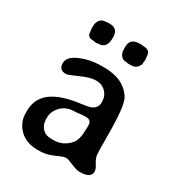

<svg xmlns="http://www.w3.org/2000/svg" viewBox="-165 -794 846 909"><g transform="rotate(30 258.5 -340.0)"><path d="M273.4 -245.1Q250 -241.2 236.3 -241.2Q190.9 -241.2 163.3 -213.6Q135.7 -186 135.7 -151.4V-141.1Q135.7 -113.3 153.3 -93.5Q170.9 -73.7 202.1 -73.7H217.8Q267.1 -73.7 302.7 -113.8Q323.7 -137.2 323.7 -194.8L324.2 -207V-216.3Q324.2 -245.6 295.4 -245.6H283.2L279.8 -245.1ZM107.9 -633.3Q107.9 -655.3 118.7 -668.7Q129.4 -682.1 146 -682.1Q149.9 -683.1 151.4 -683.1L159.2 -684.1H171.9Q216.8 -684.1 216.8 -636.2V-628.4Q216.8 -602.5 205.3 -588.9Q193.8 -575.2 174.8 -575.2L163.6 -573.7H154.3L138.2 -576.2Q109.9 -576.2 109.9 -606.9Q108.9 -610.8 108.9 -612.3L107.9 -619.6ZM289.1 -610.8V-627.4Q289.1 -673.3 342.3 -673.3H350.6L365.7 -671.4Q400.4 -671.4 400.4 -636.2L401.9 -627V-612.3Q400.4 -606.4 400.4 -598.4Q400.4 -590.3 389.4 -577.1Q378.4 -564 355 -564H339.4L326.7 -565.9Q310.1 -565.9 299.6 -579.1Q289.1 -592.3 289.1 -610.8ZM459 -42Q459 -4.9 397.5 -4.9Q380.9 -4.9 351.1 -17.8Q321.3 -30.8 310.1 -30.8Q298.8 -30.8 279.5 -22Q260.3 -13.2 235.8 -4.4Q211.4 4.4 173.8 4.4Q111.3 4.4 74.5 -31.5Q37.6 -67.4 37.6 -119.6V-131.3Q37.6 -196.8 87.6 -235.6Q137.7 -274.4 242.7 -287.6Q281.2 -292.5 293.9 -297.9Q324.2 -310.5 324.2 -343.3Q324.2 -376 303.7 -397.5Q283.2 -418.9 250.7 -418.9Q218.3 -418.9 169.2 -396.5Q120.1 -374 109.4 -374Q71.3 -374 71.3 -411.1Q71.3 -442.4 110.8 -462.9Q167 -491.7 240.7 -491.7H252.9Q362.3 -491.2 406.2 -417Q426.8 -381.8 427.2 -221.2Q427.2 -127.4 429.9 -111.8Q432.6 -96.2 445.8 -75.4Q459 -54.7 459 -42Z"/></g></svg>

Font: Averia Gruesa Libre
Style: Regular
Weight: 400
Italic angle: -1.70001°
Version: Version 1.002